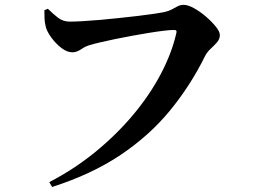

<svg xmlns="http://www.w3.org/2000/svg" viewBox="-20 -734 1040 787"><path d="M265.9 -645.4Q286 -645.4 318.2 -647.2Q350.5 -649 389.6 -652.4Q428.6 -655.8 469 -660.2Q509.4 -664.6 546.1 -668.8Q582.9 -673.1 610.8 -677.3Q638.7 -681.4 651.8 -684.1Q672.8 -689 685.5 -696.1Q698.3 -703.1 708.9 -708.6Q719.6 -714.1 732.9 -714.1Q750.6 -714.1 775.3 -700.4Q800 -686.7 824.3 -665.8Q848.6 -644.8 864.9 -624.4Q881.2 -603.9 881.2 -590.5Q881.2 -573.7 869.3 -560.3Q857.5 -547 843.4 -534Q829.2 -521 820.8 -504.8Q760.8 -383.2 676.5 -280.6Q592.2 -178.1 474.2 -98.9Q356.1 -19.7 193.6 32.4L182 12.5Q284.7 -40.7 371.6 -111.8Q458.5 -182.9 526.6 -264.4Q594.7 -345.9 639.6 -431.6Q684.5 -517.2 703 -599.2Q704.8 -605.9 702.1 -608.5Q699.4 -611.2 694.1 -611.2Q677.3 -611.2 649.5 -607.8Q621.8 -604.4 587.5 -598.8Q553.2 -593.2 517.3 -586.6Q481.4 -580.1 448.4 -573.1Q415.4 -566.1 389.1 -560Q362.8 -553.9 348.8 -549.5Q331.2 -544.8 312.8 -532.2Q294.4 -519.6 276.7 -519.6Q254.5 -519.6 231.4 -537.6Q208.3 -555.5 190.7 -579.7Q173 -603.9 168 -622.7Q163.3 -641.7 162.5 -657.2Q161.7 -672.7 161.9 -692.2L176.3 -698Q197 -677.4 217.7 -661.4Q238.5 -645.4 265.9 -645.4Z"/></svg>

Font: Noto Serif TC
Style: Regular
Weight: 200
Designer: Ryoko NISHIZUKA 西塚涼子 (kana & ideographs); Frank Grießhammer (Latin, Greek & Cyrillic); Wenlong ZHANG 张文龙 (bopomofo); San
Foundry: Adobe
Version: Version 2.001;hotconv 1.1.0;makeotfexe 2.6.0